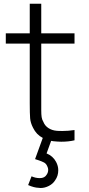

<svg xmlns="http://www.w3.org/2000/svg" viewBox="-20 -738 467 1010"><path d="M197 -197V-158.5Q197 -135.5 199 -122Q201 -108.5 208.5 -96Q216.5 -76 235.2 -64Q254 -52 278 -50Q283 -49.5 290.5 -49.2Q298 -49 308.5 -49Q323.5 -49 339.2 -50.2Q355 -51.5 372 -54V0Q341 7.5 302 7.5Q294 7.5 284 6.8Q274 6 261.5 5L249 3L225 69Q258.5 82.5 275 113.5Q286.5 135 286.5 157.5Q286.5 187.5 270 210.5Q258.5 229 237 240Q215.5 251 193.5 251L183.5 250Q159.5 249.5 128 235.5L146 189.5Q167 199 189.5 199Q215.5 199 226 180Q233.5 169 233.5 155Q233.5 146 229 137.5Q223.5 123.5 212 117Q206 114 199 111Q192 108 185.2 105.8Q178.5 103.5 173 101.8Q167.5 100 164.5 99L205 -12.5Q171.5 -29.5 154 -65.5Q140.5 -91.5 138.5 -116Q137.5 -128.5 137 -148Q136.5 -167.5 136.5 -195V-508.5H10.5V-562.5H136.5V-718.5H197V-562.5H372V-508.5H197Z"/></svg>

Font: Russisch Sans Light
Style: Regular
Weight: 300
Designer: Michael Sharanda (font) & Cristiano Sobral (main changes)
Foundry: Michael Sharanda
Version: Version 2.00;September 8, 2020;FontCreator 13.0.0.2681 64-bi